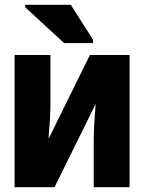

<svg xmlns="http://www.w3.org/2000/svg" viewBox="-20 -783 603 803"><path d="M41 0V-553H191V-362Q191 -323 189 -287.5Q187 -252 183 -202L356 -553H522V0H372V-196Q372 -233 374.5 -270.5Q377 -308 380 -348L208 0ZM248 -603 85 -753V-763H276L369 -617V-603Z"/></svg>

Font: Noto Sans Mono SemiCondensed Black
Style: Regular
Weight: 900
Width: 4
Designer: Monotype Design Team
Foundry: Monotype Imaging Inc.
Version: Version 2.014; ttfautohint (v1.8.4.7-5d5b)